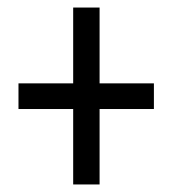

<svg xmlns="http://www.w3.org/2000/svg" viewBox="-20 -608 459 509"><path d="M244 -387H388V-319H244V-119H174V-319H29V-387H174V-588H244Z"/></svg>

Font: Noto Sans Display Condensed
Style: Regular
Weight: 400
Width: 3
Designer: Monotype Design Team
Foundry: Monotype Imaging Inc.
Version: Version 1.900